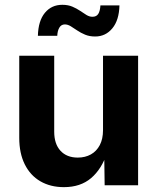

<svg xmlns="http://www.w3.org/2000/svg" viewBox="-20 -771 654 799"><path d="M246.1 7.8Q189.9 7.8 147.9 -16.6Q106 -41 83 -87.2Q60.1 -133.3 60.1 -197.3V-539.1H205.6V-223.1Q205.6 -171.9 231.7 -143.6Q257.8 -115.2 303.7 -115.2Q334.5 -115.2 358.2 -128.4Q381.8 -141.6 395.3 -167.2Q408.7 -192.9 408.7 -229.5V-539.1H554.7V0H415.5L413.6 -135.7H425.8Q403.3 -67.4 359.1 -29.8Q314.9 7.8 246.1 7.8ZM376 -619.1Q352.5 -619.1 334.2 -626.7Q315.9 -634.3 301.3 -644.3Q286.6 -654.3 274.2 -661.9Q261.7 -669.4 250 -669.4Q234.9 -669.4 227.1 -656.2Q219.2 -643.1 218.3 -622.1H137.7Q139.2 -684.1 166.7 -717.5Q194.3 -751 239.3 -751Q263.2 -751 281 -743.4Q298.8 -735.8 313.2 -726.1Q327.6 -716.3 339.8 -708.7Q352.1 -701.2 364.7 -701.2Q381.3 -701.2 388.9 -713.1Q396.5 -725.1 397.9 -748.5H477.1Q475.6 -687 447.5 -653.1Q419.4 -619.1 376 -619.1Z"/></svg>

Font: Inter 18pt
Style: Bold
Weight: 700
Designer: Rasmus Andersson
Foundry: rsms
Version: Version 4.001;git-66647c0bb